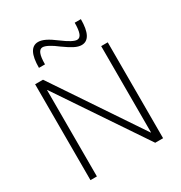

<svg xmlns="http://www.w3.org/2000/svg" viewBox="-217 -1114 1191 1266"><g transform="rotate(-30 378.5 -481.0)"><path d="M102 0V-730H162L603 -73H605V-730H655V0H595L153 -657H151V0ZM498 -800Q474 -800 444.5 -815Q415 -830 372 -861Q336 -889 309 -903Q282 -917 266 -917Q245 -917 234.5 -891.5Q224 -866 224 -811H178Q178 -962 258 -962Q282 -962 312 -947.5Q342 -933 384 -901Q421 -873 447.5 -859Q474 -845 489 -845Q511 -845 521 -871Q531 -897 531 -951H578Q578 -800 498 -800Z"/></g></svg>

Font: M PLUS 1 Thin Light
Style: Regular
Weight: 300
Version: Version 1.001